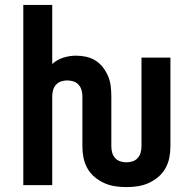

<svg xmlns="http://www.w3.org/2000/svg" viewBox="-20 -755 790 783"><path d="M496 8Q472 8 449 4.5Q426 1 405 -8.5Q384 -18 366 -33Q348 -48 336.5 -68.5Q325 -89 320.5 -111.5Q316 -134 316 -158V-363Q316 -375 312.5 -387.5Q309 -400 300.5 -409.5Q292 -419 279.5 -423Q267 -427 254 -427Q242 -427 229.5 -423Q217 -419 208.5 -409.5Q200 -400 196.5 -387.5Q193 -375 193 -363V0H75V-735H193V-494Q213 -512 238.5 -520Q264 -528 290 -528Q311 -528 331.5 -523.5Q352 -519 369.5 -508Q387 -497 400 -480Q413 -463 421 -444Q429 -425 431.5 -404Q434 -383 434 -363V-158Q434 -145 437.5 -132.5Q441 -120 449.5 -110.5Q458 -101 470.5 -97Q483 -93 496 -93Q508 -93 520.5 -97Q533 -101 541.5 -110.5Q550 -120 553.5 -132.5Q557 -145 557 -158V-520H675V-158Q675 -134 670.5 -111.5Q666 -89 654.5 -68.5Q643 -48 625 -33Q607 -18 586 -8.5Q565 1 542 4.5Q519 8 496 8Z"/></svg>

Font: Zed Sans Extended
Style: Bold
Weight: 700
Width: 7
Designer: Belleve Invis
Foundry: Belleve Invis
Version: Version 1.0.0; ttfautohint (v1.8.4)